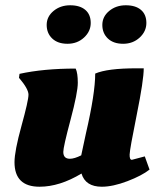

<svg xmlns="http://www.w3.org/2000/svg" viewBox="-20 -696 587 728"><path d="M447 -530Q410 -530 389 -550Q368 -570 368 -601.5Q368 -633 394 -654.5Q420 -676 457 -676Q494 -676 514.5 -658.5Q535 -641 535 -609Q535 -577 509.5 -553.5Q484 -530 447 -530ZM236 -530Q199 -530 178 -550Q157 -570 157 -601.5Q157 -633 183 -654.5Q209 -676 246 -676Q283 -676 303.5 -658.5Q324 -641 324 -609Q324 -577 298.5 -553.5Q273 -530 236 -530ZM52 -401 54 -416Q145 -436 267 -436Q275 -419 275 -382Q275 -345 247.5 -242Q220 -139 220 -120Q220 -94 245 -94Q262 -94 288 -107Q291 -123 306 -191Q341 -342 341 -417Q387 -437 498 -437H525Q525 -392 498.5 -261Q472 -130 471.5 -110Q471 -90 480 -90L529 -103L547 -53Q518 -30 463 -9Q408 12 366 12Q304 12 289 -38Q206 12 130 12Q35 12 35 -81Q35 -123 61.5 -219Q88 -315 88 -337Q88 -359 52 -401Z"/></svg>

Font: Oleo Script
Style: Bold
Weight: 700
Designer: Soytutype
Foundry: Soytutype
Version: Version 1.002